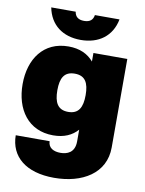

<svg xmlns="http://www.w3.org/2000/svg" viewBox="-100 -802 818 1083"><g transform="rotate(10 308.5 -260.0)"><path d="M286 212C447 212 577 136 577 -13V-520H383V-471C351 -509 304 -532 239 -532C96 -532 20 -422 20 -278C20 -134 96 -23 239 -23C302 -23 347 -44 379 -80V-13C379 53 334 67 297 67C259 67 227 52 226 13H32C33 135 124 212 286 212ZM104 -732C123 -634 196 -580 299 -580C402 -580 476 -634 495 -732H354C350 -705 334 -689 299 -689C265 -689 248 -705 244 -732ZM219 -278C219 -348 240 -387 300 -387C360 -387 381 -348 381 -278C381 -208 360 -168 300 -168C240 -168 219 -208 219 -278Z"/></g></svg>

Font: Aspekta 950
Style: Regular
Weight: 950
Designer: Ivo Dolenc
Version: Version 2.000